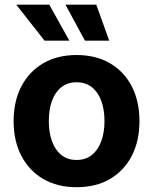

<svg xmlns="http://www.w3.org/2000/svg" viewBox="-20 -781 648 812"><path d="M303.7 10.7Q222.7 10.7 162.8 -24.2Q103 -59.1 70.3 -122.1Q37.6 -185.1 37.6 -268.6Q37.6 -352.5 70.3 -415.5Q103 -478.5 162.8 -513.4Q222.7 -548.3 303.7 -548.3Q385.7 -548.3 445.3 -513.4Q504.9 -478.5 537.4 -415.5Q569.8 -352.5 569.8 -268.6Q569.8 -185.1 537.4 -122.1Q504.9 -59.1 445.3 -24.2Q385.7 10.7 303.7 10.7ZM303.7 -104.5Q342.3 -104.5 368.7 -125.7Q395 -147 408.4 -184.1Q421.9 -221.2 421.9 -269Q421.9 -316.9 408.4 -354Q395 -391.1 368.7 -412.1Q342.3 -433.1 303.7 -433.1Q265.6 -433.1 239.3 -412.1Q212.9 -391.1 199.7 -354.2Q186.5 -317.4 186.5 -269Q186.5 -221.2 199.7 -184.1Q212.9 -147 239.3 -125.7Q265.6 -104.5 303.7 -104.5ZM339.4 -608.9 256.8 -761.2H387.2L441.9 -608.9ZM168.5 -608.9 48.8 -761.2H188.5L273.4 -608.9Z"/></svg>

Font: Inter 17pt
Style: Bold
Weight: 700
Version: Version 4.001;git-66647c0bb